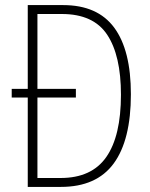

<svg xmlns="http://www.w3.org/2000/svg" viewBox="-20 -734 590 754"><path d="M228 -714Q363 -714 428.5 -625.5Q494 -537 494 -364Q494 -184 426.5 -92Q359 0 219 0H89V-351H26V-385H89V-714ZM223 -679H127V-385H278V-351H127V-35H218Q340 -35 397.5 -117.5Q455 -200 455 -362Q455 -516 401 -597.5Q347 -679 223 -679Z"/></svg>

Font: Noto Sans Telugu Condensed ExtraLight
Style: Regular
Weight: 200
Width: 3
Designer: Jelle Bosma - Monotype Design Team
Foundry: Monotype Imaging Inc.
Version: Version 2.005; ttfautohint (v1.8.4.7-5d5b)